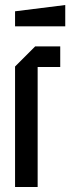

<svg xmlns="http://www.w3.org/2000/svg" viewBox="-20 -745 280 765"><path d="M40 0V-480L120 -560H220V-478H130V0ZM40 -640V-700L240 -725V-640Z"/></svg>

Font: Tektur Condensed
Style: Regular
Weight: 400
Width: 3
Designer: Adam Jagosz
Foundry: Adam Jagosz
Version: Version 1.005;gftools[0.9.30]